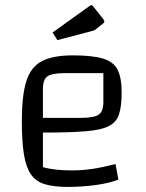

<svg xmlns="http://www.w3.org/2000/svg" viewBox="-20 -727 575 756"><path d="M246 9Q191 9 155.5 -2Q120 -13 101 -41.5Q82 -70 74 -120.5Q66 -171 66 -250Q66 -351 83.5 -407Q101 -463 144.5 -486Q188 -509 267 -509Q343 -509 385 -496.5Q427 -484 443 -452.5Q459 -421 459 -363Q459 -310 449 -278Q439 -246 408.5 -230.5Q378 -215 316 -210Q254 -205 149 -205H119V-263H301Q351 -263 369 -276Q387 -289 387 -325V-439H235Q185 -439 167 -426.5Q149 -414 149 -377V-69Q192 -56 263 -56Q303 -56 341 -61.5Q379 -67 435 -81L446 -20Q412 -6 357.5 1.5Q303 9 246 9ZM206 -569 187 -599 332 -703Q338 -707 339 -707Q343 -707 346 -703L385 -654Q391 -646 391 -643Q391 -638 384 -633L360 -614Q356 -610 352 -608Q348 -606 339 -604Z"/></svg>

Font: Changa ExtraLight Light
Style: Regular
Weight: 300
Version: Version 3.002; ttfautohint (v1.8.2)